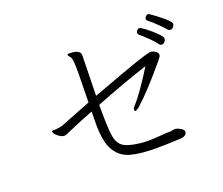

<svg xmlns="http://www.w3.org/2000/svg" viewBox="-118 -919 1235 1064"><g transform="rotate(-20 500.0 -387.0)"><path d="M932 -620Q924 -620 919 -626Q906 -642 878 -669Q850 -696 829 -712Q824 -716 824 -722Q824 -730 830.5 -737Q837 -744 845 -744Q847 -744 853 -741Q892 -714 925 -686Q958 -658 958 -647Q958 -638 949 -627Q948 -625 943 -622.5Q938 -620 932 -620ZM124 -317Q127 -319 133 -319H146Q152 -319 165.5 -321Q179 -323 187 -326Q250 -351 368 -397L369 -469Q371 -545 371 -574Q371 -639 365 -657Q364 -663 356.5 -671.5Q349 -680 349 -683Q349 -685 350 -687Q352 -689 360 -689Q425 -689 425 -655V-648Q424 -637 420 -417Q626 -494 691.5 -516Q757 -538 783 -543H785Q798 -543 813 -533.5Q828 -524 828 -512Q828 -506 824 -499.5Q820 -493 810 -481Q695 -343 618 -275Q604 -264 597 -264Q591 -264 591 -271Q591 -281 600 -290Q624 -316 659.5 -366Q695 -416 733 -478Q582 -429 419 -364Q419 -235 425.5 -186Q432 -137 460 -116Q488 -95 559 -87Q584 -84 609 -84Q633 -84 683 -88Q693 -89 708 -90Q723 -91 744 -91Q748 -92 754.5 -93.5Q761 -95 766 -95H769Q781 -94 798.5 -84Q816 -74 817 -63Q817 -50 806 -42Q795 -34 773 -34Q685 -30 639 -30Q540 -30 483.5 -46Q427 -62 396.5 -113Q366 -164 366 -269L367 -344Q303 -320 211 -280Q209 -279 198.5 -274Q188 -269 179 -269Q164 -269 143.5 -285.5Q123 -302 123 -314Q123 -316 124 -317ZM773 -688Q780 -688 808.5 -666.5Q837 -645 861 -621Q885 -597 885 -587Q885 -576 877.5 -567.5Q870 -559 858 -559Q852 -559 846 -566Q833 -585 806 -611.5Q779 -638 758 -655Q753 -659 753 -666Q753 -674 759 -681Q765 -688 773 -688Z"/></g></svg>

Font: JyunsaiKaai Light
Style: Regular
Weight: 300
Designer: Fontworks Inc.
Version: Version 0.030;April 7, 2024;FontCreator 14.0.0.2901 64-bit